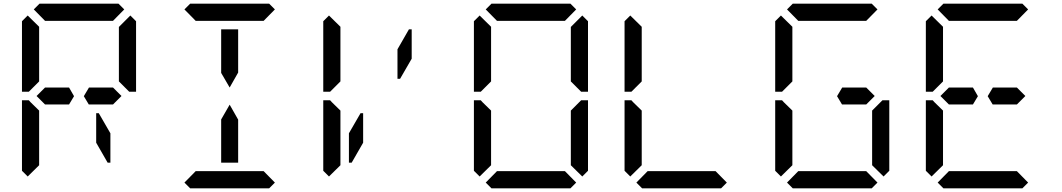

<svg xmlns="http://www.w3.org/2000/svg" viewBox="-20 -1020 5752 1040"><path d="M224 -454 178 -500 224 -546H328H354L381 -499L354 -454H238ZM163 -969 194 -1000H622L653 -969L592 -907H590H454H362H226H224ZM501 -407H515L578 -298V-139H563L501 -247ZM130 -64 99 -95V-477H136L145 -467L192 -421V-218V-139V-125ZM686 -936 717 -905V-523H680L624 -579V-607V-782V-861V-874ZM192 -579 136 -523H99V-905L130 -936L192 -875V-861V-782ZM592 -546 638 -500 592 -454H578H501H461L434 -499L462 -546H488Z M1270 -157V-139H1178V-327V-373L1224 -453L1270 -372V-327ZM979 -969 1010 -1000H1438L1469 -969L1408 -907H1406H1270H1178H1042H1040ZM1178 -861H1270V-673V-627L1224 -546L1178 -625V-673ZM1469 -31 1438 0H1010L979 -31L1040 -93H1042H1178H1270H1406H1408Z M1947 -407V-247L1885 -139H1870V-298L1933 -407ZM1762 -64 1731 -95V-477H1768L1777 -467L1824 -421V-218V-139V-125ZM2195 -861H2210V-702L2147 -593H2133V-753ZM1824 -579 1768 -523H1731V-905L1762 -936L1824 -875V-861V-782Z M2611 -969 2642 -1000H3070L3101 -969L3040 -907H3038H2902H2810H2674H2672ZM2578 -64 2547 -95V-477H2584L2593 -467L2640 -421V-218V-139V-125ZM3101 -31 3070 0H2642L2611 -31L2672 -93H2674H2810H2902H3038H3040ZM3072 -421 3128 -477H3165V-95L3134 -64L3072 -125V-139V-218ZM3134 -936 3165 -905V-523H3128L3072 -579V-607V-782V-861V-874ZM2640 -579 2584 -523H2547V-905L2578 -936L2640 -875V-861V-782Z M3394 -64 3363 -95V-477H3400L3409 -467L3456 -421V-218V-139V-125ZM3917 -31 3886 0H3458L3427 -31L3488 -93H3490H3626H3718H3854H3856ZM3456 -579 3400 -523H3363V-905L3394 -936L3456 -875V-861V-782Z M4243 -969 4274 -1000H4702L4733 -969L4672 -907H4670H4534H4442H4306H4304ZM4210 -64 4179 -95V-477H4216L4225 -467L4272 -421V-218V-139V-125ZM4733 -31 4702 0H4274L4243 -31L4304 -93H4306H4442H4534H4670H4672ZM4704 -421 4760 -477H4797V-95L4766 -64L4704 -125V-139V-218ZM4272 -579 4216 -523H4179V-905L4210 -936L4272 -875V-861V-782ZM4672 -546 4718 -500 4672 -454H4658H4581H4541L4514 -499L4542 -546H4568Z M5120 -454 5074 -500 5120 -546H5224H5250L5277 -499L5250 -454H5134ZM5059 -969 5090 -1000H5518L5549 -969L5488 -907H5486H5350H5258H5122H5120ZM5026 -64 4995 -95V-477H5032L5041 -467L5088 -421V-218V-139V-125ZM5549 -31 5518 0H5090L5059 -31L5120 -93H5122H5258H5350H5486H5488ZM5088 -579 5032 -523H4995V-905L5026 -936L5088 -875V-861V-782ZM5488 -546 5534 -500 5488 -454H5474H5397H5357L5330 -499L5358 -546H5384Z"/></svg>

Font: DSEG14 Classic Mini
Style: Regular
Weight: 400
Designer: Keshikan(Twitter:@keshinomi_88pro)
Version: Version 0.46